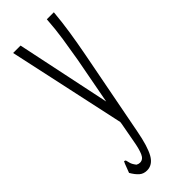

<svg xmlns="http://www.w3.org/2000/svg" viewBox="-213 -478 677 677"><g transform="rotate(-45 125.0 -139.5)"><path d="M67 174Q50 174 38.5 164Q27 154 16 135L29 101L33 93L39 96Q41 103 43 111.5Q45 120 55 133Q62 137 69 137Q85 137 93 118.5Q101 100 106.5 67.5Q112 35 120 -6L121 -14L26 -453H63L137 -100L170 -275Q178 -321 184.5 -364Q191 -407 194 -453H229Q225 -407 218 -362Q211 -317 202 -270L140 52Q128 116 111.5 145Q95 174 67 174Z"/></g></svg>

Font: Inconsolata UltraCondensed Light
Style: Regular
Weight: 300
Width: 1
Monospace: yes
Designer: Raph Levien, Cyreal, Brenton Simpson
Foundry: Raph Levien, Cyreal, Google
Version: Version 3.001; ttfautohint (v1.8.2.53-6de2)